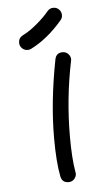

<svg xmlns="http://www.w3.org/2000/svg" viewBox="-50 -692 370 724"><g transform="rotate(-5 135.0 -330.0)"><path d="M70 -510Q58 -510 49 -518.5Q40 -527 40 -540Q40 -558 57 -567Q82 -579 111 -603.5Q140 -628 157 -649Q166 -660 180 -660Q193 -660 201.5 -651Q210 -642 210 -630Q210 -619 203 -611Q147 -545 83 -513Q77 -510 70 -510ZM200 -490Q213 -490 221.5 -481Q230 -472 230 -460Q230 -459 229.5 -457Q229 -455 229 -454Q200 -313 200 -170Q200 -88 209 -36Q209 -35 209.5 -33Q210 -31 210 -30Q210 -18 201.5 -9Q193 0 180 0Q156 0 151 -24Q140 -79 140 -170Q140 -307 171 -466Q176 -490 200 -490Z"/></g></svg>

Font: Pecita
Style: Book
Weight: 400
Width: 7
Version: Version 4.3